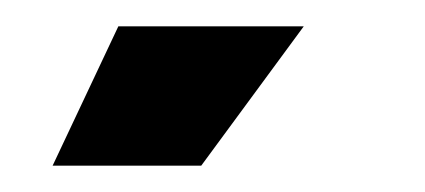

<svg xmlns="http://www.w3.org/2000/svg" viewBox="-20 -691 323 146"><path d="M133 -565H20L70 -671H211Z"/></svg>

Font: Bricolage Grotesque 96pt Condensed Bricolage Grotesque 48pt Condensed Regular
Style: Bold
Weight: 700
Width: 3
Designer: Mathieu Triay
Foundry: Atelier Triay
Version: Version 1.001; ttfautohint (v1.8.4.7-5d5b);gftools[0.9.33.de